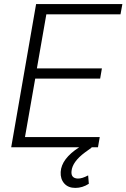

<svg xmlns="http://www.w3.org/2000/svg" viewBox="-20 -731 627 953"><path d="M477.1 -340.8H154.8L104 -50.8H475.1L466.3 0H432.6L435.1 1.5L401.9 25.4Q339.4 71.8 335 118.2Q331.1 153.8 366.2 155.3Q387.2 155.8 417.5 139.6L420.9 181.2Q389.2 201.7 354 201.7Q318.4 201.7 298.8 179.4Q279.3 157.2 281.2 122.6Q284.7 57.1 373 0H35.6L159.2 -710.9H587.4L578.1 -659.7H210L163.1 -391.6H485.8Z"/></svg>

Font: RobotoInd Light
Style: Italic
Weight: 300
Italic angle: -12°
Designer: Google
Version: Version 2.001151; 2014